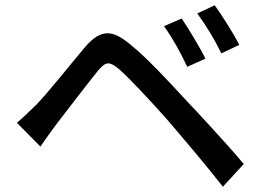

<svg xmlns="http://www.w3.org/2000/svg" viewBox="-20 -725 996 727"><path d="M668 -655 601 -626C634 -580 663 -527 689 -472L758 -503C736 -547 693 -618 668 -655ZM793 -705 727 -674C760 -629 792 -577 818 -523L886 -555C864 -599 819 -669 793 -705ZM44 -260 133 -170C148 -192 170 -223 190 -250C231 -303 307 -403 350 -456C366 -475 377 -485 390 -485C402 -485 414 -477 431 -463C470 -429 551 -342 614 -271C673 -202 760 -100 824 -18L903 -104C835 -185 735 -292 671 -360C611 -425 535 -507 474 -556C440 -585 412 -599 387 -599C358 -599 332 -581 303 -548C240 -473 161 -373 117 -328C89 -301 70 -282 44 -260Z"/></svg>

Font: Kinto Sans Med
Style: Regular
Weight: 500
Designer: Authors: Ryoko NISHIZUKA  (kana & ideographs); Paul D. Hunt (Latin, Greek & Cyrillic); Wenlong ZHANG  (bopomofo); Sandol
Foundry: Adobe Systems Incorporated, ookami Inc.
Version: Version 0.001